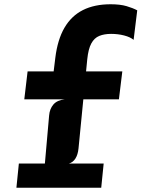

<svg xmlns="http://www.w3.org/2000/svg" viewBox="-20 -881 664 901"><path d="M181.5 -10 210.5 -339Q213 -370 230.5 -390.5Q248 -411 284.5 -415L229 -523.5L239.5 -609Q250 -695 282.5 -750.8Q315 -806.5 369.2 -833.8Q423.5 -861 499.5 -861Q544 -861 573.8 -852.2Q603.5 -843.5 624 -832.5L607 -694Q591.5 -707 562.8 -714.5Q534 -722 501.5 -722Q469.5 -722 446 -712.5Q422.5 -703 408.5 -677.2Q394.5 -651.5 389.5 -603L348.5 -185Q345.5 -155 333.8 -136.8Q322 -118.5 303 -113.5L338 -86.5L331.5 -10ZM57 0 68.5 -113.5H466.5L455 0ZM94 -415 109.5 -546H554L538 -415Z"/></svg>

Font: Spline Sans Mono
Style: Italic
Weight: 400
Italic angle: -4°
Monospace: yes
Designer: Eben Sorkin, Mirko Velimirovic
Foundry: Sorkin Type
Version: Version 1.004